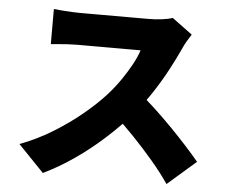

<svg xmlns="http://www.w3.org/2000/svg" viewBox="-55 -820 1110 937"><g transform="rotate(5 500.0 -351.0)"><path d="M853 -683Q846 -673 833 -651Q820 -629 812 -610Q791 -564 760.5 -506.5Q730 -449 691.5 -390Q653 -331 609 -279Q553 -214 484.5 -151.5Q416 -89 340.5 -36.5Q265 16 188 53L62 -78Q143 -108 220 -155Q297 -202 362 -256Q427 -310 471 -359Q504 -396 531.5 -436Q559 -476 580 -514.5Q601 -553 611 -585Q600 -585 576 -585Q552 -585 521 -585Q490 -585 456.5 -585Q423 -585 392 -585Q361 -585 336.5 -585Q312 -585 300 -585Q278 -585 253.5 -583.5Q229 -582 207.5 -580Q186 -578 172 -577V-749Q190 -747 214.5 -745Q239 -743 262.5 -742Q286 -741 300 -741Q315 -741 342 -741Q369 -741 402.5 -741Q436 -741 471.5 -741Q507 -741 539.5 -741Q572 -741 597 -741Q622 -741 634 -741Q672 -741 704.5 -745.5Q737 -750 754 -756ZM622 -379Q660 -349 704 -308Q748 -267 791.5 -222.5Q835 -178 872 -137Q909 -96 933 -67L794 54Q757 0 710.5 -54.5Q664 -109 612.5 -163Q561 -217 507 -266Z"/></g></svg>

Font: Noto Sans JP Thin Black
Style: Regular
Weight: 900
Version: Version 2.004-H2;hotconv 1.0.118;makeotfexe 2.5.65603